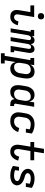

<svg xmlns="http://www.w3.org/2000/svg" viewBox="1603 -2382 994 4240"><g transform="rotate(90 2100.0 -262.0)"><path d="M351 8Q326 8 302 3Q278 -2 258.5 -14.5Q239 -27 225.5 -46Q212 -65 206 -87.5Q200 -110 200.5 -135Q201 -160 205 -185L247 -436H99V-520H357L299 -171Q296 -154 297 -136.5Q298 -119 306 -105Q314 -91 329 -83.5Q344 -76 361 -76Q378 -76 395 -84Q412 -92 423.5 -106Q435 -120 442 -137Q449 -154 452 -171L537 -159Q532 -137 523.5 -116Q515 -95 503 -75.5Q491 -56 474 -39.5Q457 -23 436.5 -12Q416 -1 394 3.5Q372 8 351 8ZM338 -601Q322 -601 306.5 -606.5Q291 -612 282 -624.5Q273 -637 270.5 -653.5Q268 -670 270 -687Q272 -698 278 -709Q284 -720 294 -727Q304 -734 315.5 -736.5Q327 -739 339 -739Q355 -739 370.5 -733.5Q386 -728 395 -715.5Q404 -703 407 -686.5Q410 -670 407 -653Q405 -642 399 -631Q393 -620 383 -613Q373 -606 361.5 -603.5Q350 -601 338 -601Z M606 0 679 -443H641L642 -520H780L770 -463Q779 -477 789 -489Q799 -501 812.5 -510.5Q826 -520 840.5 -524Q855 -528 870 -528Q888 -528 904 -522Q920 -516 931 -503.5Q942 -491 947.5 -474.5Q953 -458 954 -441Q962 -458 972 -474Q982 -490 996.5 -502.5Q1011 -515 1029 -521.5Q1047 -528 1064 -528H1065Q1082 -528 1097.5 -522Q1113 -516 1123.5 -504.5Q1134 -493 1140 -477.5Q1146 -462 1148 -445Q1150 -428 1148.5 -411Q1147 -394 1144 -376L1094 -77H1132V0H994L1058 -391Q1060 -402 1059.5 -413Q1059 -424 1053.5 -433Q1048 -442 1038 -446.5Q1028 -451 1016 -451Q1006 -451 996.5 -447Q987 -443 980 -435.5Q973 -428 967.5 -419Q962 -410 958 -400.5Q954 -391 951.5 -381Q949 -371 948 -362L888 0H800L864 -391Q866 -402 865.5 -413Q865 -424 859.5 -433Q854 -442 843.5 -446.5Q833 -451 822 -451Q812 -451 802.5 -447Q793 -443 785.5 -435.5Q778 -428 773 -419Q768 -410 764 -400.5Q760 -391 757.5 -381Q755 -371 754 -362L694 0Z M1381 215H1156V131H1214L1308 -436H1261V-520H1419L1405 -434Q1416 -455 1433 -473.5Q1450 -492 1471 -504.5Q1492 -517 1515.5 -522.5Q1539 -528 1562 -528Q1590 -528 1617 -520.5Q1644 -513 1663.5 -495.5Q1683 -478 1694.5 -453.5Q1706 -429 1710.5 -401.5Q1715 -374 1713.5 -346Q1712 -318 1708 -289L1691 -189Q1687 -165 1680 -141Q1673 -117 1661.5 -94.5Q1650 -72 1633 -52Q1616 -32 1594 -18Q1572 -4 1547.5 2Q1523 8 1499 8Q1471 8 1445 0.5Q1419 -7 1399 -23.5Q1379 -40 1367.5 -63.5Q1356 -87 1351 -113L1311 131H1382ZM1459 -76Q1475 -76 1492 -79Q1509 -82 1524.5 -90.5Q1540 -99 1552.5 -111.5Q1565 -124 1574 -139Q1583 -154 1588.5 -170Q1594 -186 1596 -203L1613 -303Q1616 -320 1616.5 -337Q1617 -354 1614.5 -370.5Q1612 -387 1604 -401Q1596 -415 1584 -425Q1572 -435 1555.5 -439.5Q1539 -444 1522 -444Q1499 -444 1475 -437Q1451 -430 1431.5 -413.5Q1412 -397 1401.5 -374.5Q1391 -352 1387 -329L1371 -229Q1368 -211 1367 -193Q1366 -175 1368 -157.5Q1370 -140 1377 -124.5Q1384 -109 1396 -97.5Q1408 -86 1424.5 -81Q1441 -76 1459 -76Z M2011 8Q1983 8 1956.5 0.5Q1930 -7 1910.5 -24.5Q1891 -42 1879.5 -66.5Q1868 -91 1863.5 -118.5Q1859 -146 1860 -174Q1861 -202 1866 -231L1883 -331Q1886 -355 1893 -379Q1900 -403 1912 -425.5Q1924 -448 1941 -468Q1958 -488 1979.5 -502Q2001 -516 2025.5 -522Q2050 -528 2074 -528Q2102 -528 2128.5 -520.5Q2155 -513 2174.5 -496.5Q2194 -480 2205.5 -456.5Q2217 -433 2222 -407L2241 -520H2338L2270 -111Q2269 -104 2270 -97Q2271 -90 2275 -85Q2279 -80 2285.5 -78Q2292 -76 2299 -76H2322L2321 8H2285Q2263 8 2241.5 3Q2220 -2 2203.5 -14.5Q2187 -27 2178.5 -46.5Q2170 -66 2170 -88Q2159 -67 2142 -48Q2125 -29 2103.5 -16Q2082 -3 2058.5 2.5Q2035 8 2011 8ZM2051 -76Q2074 -76 2098.5 -83Q2123 -90 2142 -106.5Q2161 -123 2172 -145.5Q2183 -168 2186 -191L2203 -291Q2206 -309 2207 -327Q2208 -345 2206 -362.5Q2204 -380 2197 -395.5Q2190 -411 2178 -422.5Q2166 -434 2149 -439Q2132 -444 2114 -444Q2098 -444 2081 -441Q2064 -438 2048.5 -429.5Q2033 -421 2020.5 -408.5Q2008 -396 1999 -381Q1990 -366 1985 -350Q1980 -334 1977 -317L1961 -217Q1958 -200 1957 -183Q1956 -166 1959 -149.5Q1962 -133 1969.5 -119Q1977 -105 1989.5 -95Q2002 -85 2018 -80.5Q2034 -76 2051 -76Z M2659 8Q2627 8 2596.5 2.5Q2566 -3 2540.5 -18Q2515 -33 2497 -56.5Q2479 -80 2469.5 -108.5Q2460 -137 2460.5 -168Q2461 -199 2466 -231L2483 -331Q2487 -358 2496.5 -385Q2506 -412 2523.5 -436Q2541 -460 2564 -478.5Q2587 -497 2614 -508Q2641 -519 2668.5 -523.5Q2696 -528 2723 -528Q2780 -528 2832.5 -513Q2885 -498 2929 -469L2907 -336H2822L2836 -421Q2811 -432 2782 -438Q2753 -444 2723 -444Q2706 -444 2689 -441Q2672 -438 2655.5 -430.5Q2639 -423 2625 -410.5Q2611 -398 2601 -383Q2591 -368 2585.5 -351Q2580 -334 2577 -317L2561 -217Q2558 -199 2557.5 -181Q2557 -163 2561 -146.5Q2565 -130 2575 -116Q2585 -102 2599 -92.5Q2613 -83 2630.5 -79.5Q2648 -76 2666 -76Q2689 -76 2713 -83.5Q2737 -91 2756 -107Q2775 -123 2788 -145Q2801 -167 2808 -190L2896 -166Q2884 -129 2861 -95Q2838 -61 2805.5 -37Q2773 -13 2734.5 -2.5Q2696 8 2659 8Z M3332 8Q3304 8 3278 1.5Q3252 -5 3232 -20.5Q3212 -36 3199 -59Q3186 -82 3180.5 -108Q3175 -134 3176 -161.5Q3177 -189 3182 -217L3218 -436H3116V-520H3232L3267 -735H3364L3329 -520H3519V-436H3315L3276 -203Q3274 -189 3272.5 -174.5Q3271 -160 3273 -146.5Q3275 -133 3278.5 -120Q3282 -107 3290.5 -96.5Q3299 -86 3311.5 -81Q3324 -76 3339 -76Q3351 -76 3364.5 -81Q3378 -86 3388.5 -95Q3399 -104 3407 -115.5Q3415 -127 3421 -139Q3427 -151 3431.5 -163.5Q3436 -176 3438 -189L3527 -166Q3521 -144 3511.5 -122.5Q3502 -101 3489 -81Q3476 -61 3458.5 -43.5Q3441 -26 3420.5 -14Q3400 -2 3377 3Q3354 8 3332 8Z M3851 8Q3794 8 3741 -7Q3688 -22 3644 -51L3666 -184H3750L3736 -99Q3762 -87 3791.5 -81Q3821 -75 3851 -75Q3863 -75 3875 -76Q3887 -77 3899.5 -79Q3912 -81 3924 -85Q3936 -89 3947.5 -95.5Q3959 -102 3967.5 -112.5Q3976 -123 3978 -135Q3981 -150 3973.5 -163.5Q3966 -177 3954 -185.5Q3942 -194 3927.5 -199Q3913 -204 3899 -208.5Q3885 -213 3870.5 -217Q3856 -221 3842 -226.5Q3828 -232 3814.5 -238Q3801 -244 3789 -252Q3777 -260 3765.5 -269Q3754 -278 3744 -289Q3734 -300 3727 -312.5Q3720 -325 3715 -339Q3710 -353 3708.5 -368.5Q3707 -384 3710 -400Q3713 -421 3725 -442Q3737 -463 3755 -478Q3773 -493 3794.5 -503Q3816 -513 3838 -518.5Q3860 -524 3882 -526Q3904 -528 3926 -528Q3982 -528 4034 -513Q4086 -498 4129 -469L4107 -336H4023L4038 -422Q4012 -433 3983.5 -439Q3955 -445 3926 -445Q3914 -445 3902.5 -444Q3891 -443 3879 -441Q3867 -439 3855 -435Q3843 -431 3832.5 -424.5Q3822 -418 3814 -408Q3806 -398 3804 -386Q3801 -370 3808 -356.5Q3815 -343 3827 -334.5Q3839 -326 3853 -321Q3867 -316 3882 -311.5Q3897 -307 3911 -303Q3925 -299 3939 -293.5Q3953 -288 3966.5 -282Q3980 -276 3992.5 -268Q4005 -260 4016.5 -251Q4028 -242 4037.5 -231Q4047 -220 4054.5 -207.5Q4062 -195 4066.5 -181Q4071 -167 4072.5 -151.5Q4074 -136 4072 -121Q4068 -99 4055.5 -78Q4043 -57 4025 -41.5Q4007 -26 3985 -16.5Q3963 -7 3940.5 -1.5Q3918 4 3895.5 6Q3873 8 3851 8Z"/></g></svg>

Font: Iosevka HT Medium Extended
Style: Italic
Weight: 500
Width: 7
Italic angle: -9°
Monospace: yes
Designer: Belleve Invis
Foundry: Belleve Invis
Version: Version 32.3.0; ttfautohint (v1.8.4)